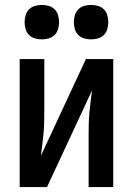

<svg xmlns="http://www.w3.org/2000/svg" viewBox="-20 -760 540 780"><path d="M60 0V-520H160V-312Q160 -289 159.5 -265.5Q159 -242 157 -219Q155 -196 152 -173Q149 -150 146 -127L329 -520H440V0H340V-208Q340 -231 340.5 -254.5Q341 -278 343 -301Q345 -324 348 -347Q351 -370 354 -393L171 0ZM350 -600Q336 -600 322 -604Q308 -608 298 -618Q288 -628 284 -642Q280 -656 280 -670Q280 -684 284 -698Q288 -712 298 -722Q308 -732 322 -736Q336 -740 350 -740Q364 -740 378 -736Q392 -732 402 -722Q412 -712 416 -698Q420 -684 420 -670Q420 -656 416 -642Q412 -628 402 -618Q392 -608 378 -604Q364 -600 350 -600ZM150 -600Q136 -600 122 -604Q108 -608 98 -618Q88 -628 84 -642Q80 -656 80 -670Q80 -684 84 -698Q88 -712 98 -722Q108 -732 122 -736Q136 -740 150 -740Q164 -740 178 -736Q192 -732 202 -722Q212 -712 216 -698Q220 -684 220 -670Q220 -656 216 -642Q212 -628 202 -618Q192 -608 178 -604Q164 -600 150 -600Z"/></svg>

Font: Iosevka Semibold
Style: Regular
Weight: 600
Monospace: yes
Designer: Belleve Invis
Foundry: Belleve Invis
Version: Version 33.2.3; ttfautohint (v1.8.4)